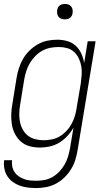

<svg xmlns="http://www.w3.org/2000/svg" viewBox="-22 -739 542 972"><path d="M163 213Q141 213 119.5 210.5Q98 208 78.5 201Q59 194 42.5 182Q26 170 15 152.5Q4 135 0 114Q-4 93 -1 72H39Q37 88 40 103.5Q43 119 51.5 132Q60 145 72.5 153.5Q85 162 99.5 167.5Q114 173 130 174.5Q146 176 163 176Q183 176 204 172Q225 168 244 157Q263 146 278.5 129.5Q294 113 305 94Q316 75 322 55Q328 35 332 14L350 -93Q337 -70 318.5 -50Q300 -30 277.5 -16.5Q255 -3 229.5 2.5Q204 8 180 8Q153 8 127.5 1Q102 -6 83.5 -22.5Q65 -39 53.5 -61.5Q42 -84 38 -109.5Q34 -135 35 -162Q36 -189 41 -215L62 -345Q66 -370 74 -394.5Q82 -419 95 -441.5Q108 -464 127.5 -483Q147 -502 170 -515Q193 -528 218 -533Q243 -538 268 -538Q294 -538 318.5 -531Q343 -524 361 -507.5Q379 -491 389.5 -468Q400 -445 404 -420L422 -530H462L371 20Q367 45 359.5 69.5Q352 94 338 117Q324 140 304.5 159Q285 178 261.5 190.5Q238 203 212.5 208Q187 213 163 213ZM198 -29Q218 -29 239 -33Q260 -37 278.5 -47.5Q297 -58 312.5 -74Q328 -90 338.5 -108.5Q349 -127 355.5 -147Q362 -167 365 -187L387 -317Q390 -339 391.5 -361Q393 -383 389.5 -403.5Q386 -424 377 -443Q368 -462 353 -476Q338 -490 317.5 -495.5Q297 -501 275 -501Q254 -501 233 -497Q212 -493 192.5 -482.5Q173 -472 157 -455.5Q141 -439 129.5 -420Q118 -401 111.5 -380.5Q105 -360 101 -339L80 -209Q76 -187 75.5 -165Q75 -143 79 -122.5Q83 -102 93 -83.5Q103 -65 119 -52.5Q135 -40 156 -34.5Q177 -29 198 -29ZM306 -641Q297 -641 288.5 -644Q280 -647 274.5 -654Q269 -661 267.5 -670.5Q266 -680 268 -690Q269 -696 272 -702Q275 -708 281 -712Q287 -716 293.5 -717.5Q300 -719 306 -719Q316 -719 324.5 -716Q333 -713 338.5 -706Q344 -699 345.5 -689.5Q347 -680 345 -670Q344 -664 340.5 -658Q337 -652 331.5 -648Q326 -644 319.5 -642.5Q313 -641 306 -641Z"/></svg>

Font: Iosevka Curly XLtObl
Style: Regular
Weight: 200
Italic angle: -9°
Monospace: yes
Designer: Belleve Invis
Foundry: Belleve Invis
Version: Version 11.1.0; ttfautohint (v1.8.3)